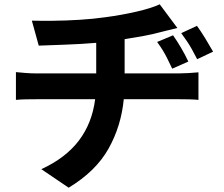

<svg xmlns="http://www.w3.org/2000/svg" viewBox="-20 -802 1040 892"><path d="M970 -562 896 -527Q882 -554 871.5 -573Q861 -592 849.5 -609Q838 -626 822 -648L895 -682Q914 -656 934 -623Q954 -590 970 -562ZM710 -607 784 -638Q803 -611 822 -578.5Q841 -546 855 -516L780 -483Q767 -510 757.5 -529.5Q748 -549 737 -567Q726 -585 710 -607ZM559 -461H811Q827 -461 856 -462.5Q885 -464 902 -466V-338Q882 -340 858 -340.5Q834 -341 814 -341H555Q543 -216 484 -111Q425 -6 299 70L172 -16Q285 -68 346.5 -149Q408 -230 422 -341H147Q124 -341 99 -340.5Q74 -340 54 -338V-467Q74 -465 98.5 -463Q123 -461 146 -461H427V-603Q355 -597 282.5 -594.5Q210 -592 160 -590L128 -706Q166 -705 225.5 -705.5Q285 -706 349.5 -710Q414 -714 470 -722Q545 -732 614.5 -748Q684 -764 722 -782L804 -672Q778 -666 759 -661Q740 -656 727 -653Q691 -643 647.5 -635Q604 -627 559 -620Z"/></svg>

Font: Noto IKEA Simplified Chinese
Style: Bold
Weight: 700
Designer: Monotype Design Team
Foundry: Monotype Imaging Inc.
Version: Version 1.100